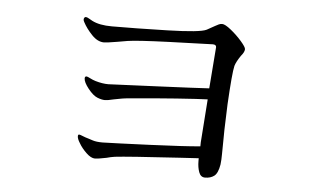

<svg xmlns="http://www.w3.org/2000/svg" viewBox="-43 -697 1086 656"><g transform="rotate(5 500.0 -369.0)"><path d="M779 -554Q779 -544 767 -530Q752 -508 748 -494Q742 -470 736 -361Q732 -272 732 -191Q732 -170 730 -154Q725 -124 712.5 -114.5Q700 -105 681 -105Q666 -105 660 -121.5Q654 -138 654 -159V-169L588 -165Q410 -154 368 -149Q354 -147 340 -143Q310 -137 301 -137Q287 -137 270.5 -153Q254 -169 245 -185Q236 -199 236 -208Q236 -214 240 -214Q243 -214 252.5 -210Q262 -206 273 -203Q276 -202 288.5 -198Q301 -194 322 -194Q364 -195 483.5 -200Q603 -205 656 -210Q656 -226 657 -234L667 -372Q660 -372 626 -370Q561 -366 494.5 -360.5Q428 -355 387 -351Q383 -351 347 -344Q327 -339 317 -339Q306 -339 291 -345Q276 -351 259 -372.5Q242 -394 242 -407Q242 -414 248 -414Q251 -414 260.5 -409Q270 -404 280 -401Q304 -394 324 -394Q369 -396 494.5 -401.5Q620 -407 669 -410L680 -552Q680 -561 668 -561Q625 -560 517 -556Q409 -552 377 -547L342 -541Q306 -535 297 -535Q275 -535 255 -556Q235 -577 224 -598Q221 -603 221 -607Q221 -611 223 -613.5Q225 -616 228 -616Q232 -616 239.5 -611.5Q247 -607 251 -605Q276 -592 319 -592Q397 -592 509.5 -595Q622 -598 643 -609Q649 -612 670 -624Q677 -628 682.5 -630.5Q688 -633 694 -633Q704 -633 724.5 -616.5Q745 -600 762 -580.5Q779 -561 779 -554Z"/></g></svg>

Font: Shippori Mincho
Style: Regular
Weight: 400
Designer: FONTDASU
Foundry: FONTDASU / Google Inc. / but / Adobe
Version: Version 3.110; ttfautohint (v1.8.3)